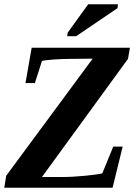

<svg xmlns="http://www.w3.org/2000/svg" viewBox="-22 -877 652 897"><path d="M411 -603 317 -602Q270 -602 229 -599Q187 -596 174 -592L141 -489H97L126 -654H585L576 -602L174 -50H266Q318 -50 377 -56Q430 -61 456 -67L507 -192H551L504 0H-2L7 -56ZM292 -708 294 -724 390 -857H529L527 -839L334 -708Z"/></svg>

Font: Libra Serif Modern
Style: Bold Italic
Weight: 700
Italic angle: -12°
Designer: Stefan Peev, Context Ltd
Foundry: Stefan Peev, Context Ltd
Version: Version 1.000